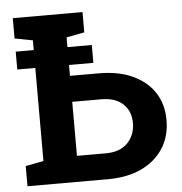

<svg xmlns="http://www.w3.org/2000/svg" viewBox="-51 -760 767 809"><g transform="rotate(-5 332.0 -355.5)"><path d="M32.7 0V-85.4L108.9 -100.1V-610.4L32.7 -625V-710.9H327.6V-625L251.5 -610.4V-447.8H373.5Q456.1 -447.8 515.9 -420.4Q575.7 -393.1 608.2 -343.5Q640.6 -293.9 640.6 -226.6Q640.6 -158.7 607.9 -107.7Q575.2 -56.6 515.4 -28.3Q455.6 0 373.5 0ZM251.5 -109.4H373.5Q433.6 -109.4 466.1 -142.8Q498.5 -176.3 498.5 -227.5Q498.5 -276.4 466.6 -307.1Q434.6 -337.9 373.5 -337.9H251.5ZM32.7 -493.7V-569.3H354.5V-493.7Z"/></g></svg>

Font: Robotiche
Style: Bold
Weight: 700
Designer: Google
Version: Version 2.001